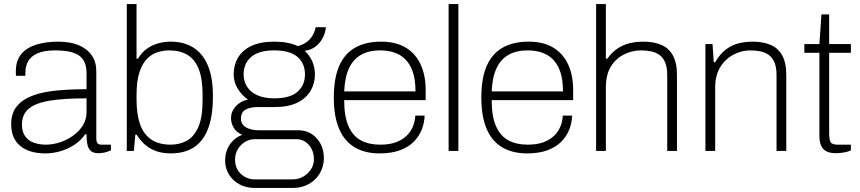

<svg xmlns="http://www.w3.org/2000/svg" viewBox="-20 -743 4234 945"><path d="M202 12Q166 12 135.5 3.5Q105 -5 82.5 -22.5Q60 -40 47.5 -67Q35 -94 35 -131Q35 -186 63 -220Q91 -254 141 -272.5Q191 -291 259 -297.5Q327 -304 406 -304V-383Q406 -419 392.5 -444Q379 -469 345.5 -482Q312 -495 253 -495Q197 -495 164.5 -480.5Q132 -466 118.5 -441.5Q105 -417 105 -387V-370H59Q58 -375 58 -380Q58 -385 58 -392Q58 -444 84 -476Q110 -508 157.5 -523Q205 -538 267 -538Q326 -538 367.5 -520.5Q409 -503 431.5 -470.5Q454 -438 454 -392V-64Q454 -45 460 -38Q466 -31 479 -31H526V-3Q508 5 493 8Q478 11 465 11Q438 11 425.5 -1.5Q413 -14 409.5 -35.5Q406 -57 406 -82H399Q379 -52 347 -31Q315 -10 278 1Q241 12 202 12ZM206 -31Q240 -31 275 -42.5Q310 -54 339.5 -75Q369 -96 387.5 -125.5Q406 -155 406 -191V-259Q295 -259 225 -247.5Q155 -236 121.5 -208Q88 -180 88 -130Q88 -94 104 -72Q120 -50 147 -40.5Q174 -31 206 -31Z M820 12Q765 12 723.5 -10.5Q682 -33 653 -80H646L639 0H604V-723H652V-454H659Q678 -486 704 -504Q730 -522 760 -530Q790 -538 820 -538Q885 -538 931.5 -509Q978 -480 1003 -421Q1028 -362 1028 -270Q1028 -170 1003.5 -108Q979 -46 933 -17Q887 12 820 12ZM820 -31Q864 -31 899.5 -50.5Q935 -70 956 -117.5Q977 -165 977 -248V-278Q977 -356 958 -403.5Q939 -451 902.5 -473Q866 -495 813 -495Q788 -495 760 -487.5Q732 -480 707.5 -457.5Q683 -435 667.5 -391Q652 -347 652 -274V-254Q652 -182 669 -132.5Q686 -83 723.5 -57Q761 -31 820 -31Z M1232 182Q1192 182 1159 164.5Q1126 147 1107 116Q1088 85 1088 47Q1088 3 1110.5 -30.5Q1133 -64 1172 -80Q1144 -91 1130.5 -114Q1117 -137 1117 -161Q1117 -194 1140 -219.5Q1163 -245 1200 -253Q1169 -275 1149.5 -307.5Q1130 -340 1130 -377Q1130 -422 1151 -458.5Q1172 -495 1216.5 -516.5Q1261 -538 1330 -538Q1365 -538 1394 -532.5Q1423 -527 1446 -516Q1481 -525 1503.5 -548.5Q1526 -572 1534 -609H1584Q1582 -584 1569.5 -558.5Q1557 -533 1534.5 -515Q1512 -497 1480 -493Q1506 -468 1518 -438.5Q1530 -409 1530 -377Q1530 -333 1509 -296.5Q1488 -260 1444 -238Q1400 -216 1330 -216H1246Q1212 -216 1189 -203.5Q1166 -191 1166 -159Q1166 -131 1190.5 -116.5Q1215 -102 1251 -102H1446Q1503 -102 1538.5 -62.5Q1574 -23 1574 35Q1574 76 1554.5 109.5Q1535 143 1500.5 162.5Q1466 182 1421 182ZM1235 140H1419Q1448 140 1472 126.5Q1496 113 1510.5 90.5Q1525 68 1525 42Q1525 -2 1500 -30Q1475 -58 1439 -58H1235Q1195 -58 1166 -28.5Q1137 1 1137 42Q1137 87 1166 113.5Q1195 140 1235 140ZM1330 -259Q1407 -259 1444 -291Q1481 -323 1481 -377Q1481 -431 1444 -463Q1407 -495 1330 -495Q1254 -495 1216.5 -463Q1179 -431 1179 -377Q1179 -344 1195.5 -317Q1212 -290 1246 -274.5Q1280 -259 1330 -259Z M1848 12Q1777 12 1726.5 -17.5Q1676 -47 1649.5 -108Q1623 -169 1623 -263Q1623 -358 1649.5 -418.5Q1676 -479 1728 -508.5Q1780 -538 1856 -538Q1928 -538 1976.5 -509Q2025 -480 2050 -426.5Q2075 -373 2075 -300V-250H1674Q1674 -170 1695.5 -121.5Q1717 -73 1756.5 -52Q1796 -31 1851 -31Q1897 -31 1929 -43Q1961 -55 1981.5 -75Q2002 -95 2012.5 -121Q2023 -147 2024 -174H2070Q2069 -140 2056.5 -107Q2044 -74 2018 -47Q1992 -20 1950 -4Q1908 12 1848 12ZM1674 -293H2025Q2025 -350 2012 -388.5Q1999 -427 1975.5 -450.5Q1952 -474 1920.5 -484.5Q1889 -495 1851 -495Q1796 -495 1757.5 -473.5Q1719 -452 1698 -407.5Q1677 -363 1674 -293Z M2188 0V-723H2236V0Z M2574 12Q2503 12 2452.5 -17.5Q2402 -47 2375.5 -108Q2349 -169 2349 -263Q2349 -358 2375.5 -418.5Q2402 -479 2454 -508.5Q2506 -538 2582 -538Q2654 -538 2702.5 -509Q2751 -480 2776 -426.5Q2801 -373 2801 -300V-250H2400Q2400 -170 2421.5 -121.5Q2443 -73 2482.5 -52Q2522 -31 2577 -31Q2623 -31 2655 -43Q2687 -55 2707.5 -75Q2728 -95 2738.5 -121Q2749 -147 2750 -174H2796Q2795 -140 2782.5 -107Q2770 -74 2744 -47Q2718 -20 2676 -4Q2634 12 2574 12ZM2400 -293H2751Q2751 -350 2738 -388.5Q2725 -427 2701.5 -450.5Q2678 -474 2646.5 -484.5Q2615 -495 2577 -495Q2522 -495 2483.5 -473.5Q2445 -452 2424 -407.5Q2403 -363 2400 -293Z M2914 0V-723H2962V-454H2969Q2993 -487 3020.5 -505Q3048 -523 3079.5 -530.5Q3111 -538 3147 -538Q3197 -538 3234 -522.5Q3271 -507 3291.5 -471Q3312 -435 3312 -373V0H3264V-373Q3264 -411 3254 -435Q3244 -459 3226.5 -472Q3209 -485 3185.5 -490Q3162 -495 3135 -495Q3092 -495 3052 -475.5Q3012 -456 2987 -416Q2962 -376 2962 -313V0Z M3452 0V-526H3487L3493 -437H3500Q3524 -478 3553.5 -500Q3583 -522 3616 -530Q3649 -538 3685 -538Q3735 -538 3772 -522.5Q3809 -507 3829.5 -471Q3850 -435 3850 -373V0H3802V-373Q3802 -411 3792 -435Q3782 -459 3764.5 -472Q3747 -485 3723.5 -490Q3700 -495 3673 -495Q3630 -495 3590 -474Q3550 -453 3525 -412.5Q3500 -372 3500 -313V0Z M4095 11Q4064 11 4046 1Q4028 -9 4020.5 -28.5Q4013 -48 4013 -74V-483H3939V-526H4013L4023 -672H4061V-526H4168V-483H4061V-88Q4061 -58 4067.5 -44.5Q4074 -31 4102 -31H4168V-3Q4158 2 4145 5Q4132 8 4119 9.5Q4106 11 4095 11Z"/></svg>

Font: Archivo SemiBold Thin
Style: Regular
Weight: 250
Version: Version 2.001